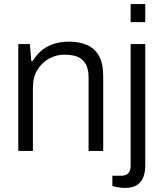

<svg xmlns="http://www.w3.org/2000/svg" viewBox="-20 -743 803 945"><path d="M70 0V-526H127L134 -443H141Q163 -479 191 -499.5Q219 -520 251.5 -529Q284 -538 321 -538Q371 -538 408.5 -521.5Q446 -505 467 -468Q488 -431 488 -367V0H416V-360Q416 -395 407 -417Q398 -439 382 -451.5Q366 -464 344.5 -469Q323 -474 297 -474Q257 -474 221.5 -454.5Q186 -435 164 -399Q142 -363 142 -311V0ZM623 -634V-723H695V-634ZM594 182Q584 182 572.5 180.5Q561 179 551 177Q541 175 533 172V122H576Q600 122 611.5 109.5Q623 97 623 73V-526H695V73Q695 101 686.5 126Q678 151 656 166.5Q634 182 594 182Z"/></svg>

Font: Archivo SemiBold Light
Style: Regular
Weight: 300
Version: Version 2.001